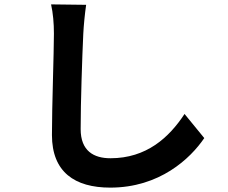

<svg xmlns="http://www.w3.org/2000/svg" viewBox="-20 -800 1040 876"><path d="M213 -780C222 -740 226 -694 226 -646C226 -561 217 -316 217 -184C217 -15 321 56 483 56C708 56 848 -76 912 -170L822 -280C751 -172 648 -78 484 -78C408 -78 348 -111 348 -211C348 -333 355 -540 360 -646C362 -686 367 -736 373 -778L213 -780Z"/></svg>

Font: Noto Sans Japanese Bold
Style: Bold
Weight: 700
Designer: Ryoko NISHIZUKA (kana & ideographs); Paul D. Hunt (Latin, Greek & Cyrillic); Wenlong ZHANG (bopomofo); Sandoll Communica
Foundry: Adobe Systems Incorporated
Version: Version 1.000;PS 1;hotconv 1.0.78;makeotf.lib2.5.61930